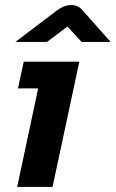

<svg xmlns="http://www.w3.org/2000/svg" viewBox="-20 -740 458 760"><path d="M48 0 131 -390H51L74 -496H294L188 0ZM41 -574 207 -700Q219 -709 233 -714.5Q247 -720 261 -720Q275 -720 286.5 -715Q298 -710 306 -700L418 -574H303L247 -635L166 -574Z"/></svg>

Font: Atkinson Hyperlegible Next
Style: Bold Italic
Weight: 700
Italic angle: -12°
Designer: Elliott Scott, Megan Eiswerth, Linus Boman, Theodore Petrosky, Letters from Sweden
Foundry: Applied Design Works, Letters from Sweden
Version: Version 2.001